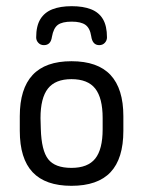

<svg xmlns="http://www.w3.org/2000/svg" viewBox="-20 -591 463 621"><path d="M44 -215V-168Q44 -78 85.5 -34Q127 10 211 10Q296 10 337.5 -34Q379 -78 379 -168V-215Q379 -304 337.5 -348.5Q296 -393 211 -393Q127 -393 85.5 -348.5Q44 -304 44 -215ZM312 -209V-173Q312 -108 288 -78Q264 -48 211 -48Q158 -48 136 -76Q114 -104 112 -174L111 -209Q111 -274 135 -304.5Q159 -335 211 -335Q264 -335 288 -304.5Q312 -274 312 -209ZM148 -472Q153 -500 167 -510.5Q181 -521 212 -521Q242 -521 256.5 -510.5Q271 -500 275 -474Q279 -445 301 -445Q312 -445 319 -452.5Q326 -460 326 -470Q326 -507 313 -529Q300 -551 274.5 -561Q249 -571 212 -571Q175 -571 149.5 -561Q124 -551 110.5 -529Q97 -507 97 -470Q97 -460 104 -452.5Q111 -445 122 -445Q133 -445 139.5 -451.5Q146 -458 148 -472Z"/></svg>

Font: Beiruti
Style: Regular
Weight: 400
Designer: Arlette Boutros
Foundry: Boutros
Version: Version 1.41